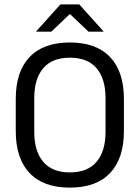

<svg xmlns="http://www.w3.org/2000/svg" viewBox="-20 -845 638 877"><path d="M299 12Q178 12 115 -54.8Q52 -121.5 52 -246V-393.5Q52 -517.5 115 -584.2Q178 -651 299 -651Q420 -651 483 -584.2Q546 -517.5 546 -393.5V-246Q546 -121.5 483 -54.8Q420 12 299 12ZM299 -57.5Q380 -57.5 421 -105.8Q462 -154 462 -242.5V-397Q462 -485.5 421 -533.5Q380 -581.5 299 -581.5Q218.5 -581.5 177.5 -533.5Q136.5 -485.5 136.5 -397V-242.5Q136.5 -154 177.5 -105.8Q218.5 -57.5 299 -57.5ZM145 -701.5 256 -825H342L453 -701.5V-700.5H384L301 -779.5H297.5L214.5 -700.5H145Z"/></svg>

Font: Anek Devanagari Medium
Style: Regular
Weight: 400
Version: Version 1.003